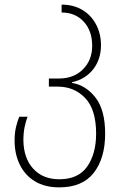

<svg xmlns="http://www.w3.org/2000/svg" viewBox="-20 -559 522 829"><path d="M236 250Q174 250 131 224Q88 198 65.5 152Q43 106 43 48Q43 14 49.5 -12Q56 -38 63 -55H99Q92 -37 86.5 -11.5Q81 14 81 47Q82 124 123.5 169.5Q165 215 236 215Q318 215 356.5 160Q395 105 395 18Q395 -86 348 -135.5Q301 -185 229 -185H191V-220H234Q299 -220 338.5 -260Q378 -300 378 -361Q378 -426 341.5 -465.5Q305 -505 246 -505V-539Q297 -539 335 -516.5Q373 -494 394.5 -454Q416 -414 416 -364Q416 -303 382.5 -260Q349 -217 291 -204V-201Q351 -191 392.5 -137.5Q434 -84 434 18Q434 124 385 187Q336 250 236 250Z"/></svg>

Font: Noto Sans Georgian SemiCondensed ExtraLight
Style: Regular
Weight: 200
Width: 4
Designer: Monotype Design Team, Akaki Razmadze
Foundry: Google LLC
Version: Version 2.005; ttfautohint (v1.8.4.7-5d5b)